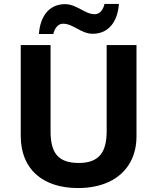

<svg xmlns="http://www.w3.org/2000/svg" viewBox="-20 -942 795 972"><path d="M379 -117C273 -117 236 -169 236 -277V-714H85V-254C85 -83 199 10 375 10C436 10 488 -1 533 -22C614 -61 671 -137 671 -252V-714H520V-278C520 -172 482 -117 379 -117ZM582 -922H509C503 -895 487 -870 460 -870C432 -870 408 -885 387 -896C365 -907 340 -921 310 -921C225 -921 183 -855 177 -770H250C256 -796 272 -822 299 -822C327 -822 351 -807 372 -796C393 -785 419 -771 449 -771C534 -771 576 -838 582 -922Z"/></svg>

Font: Passageway
Style: Regular
Weight: 700
Foundry: Ascender Corporation
Version: Version 1.11